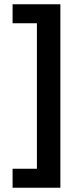

<svg xmlns="http://www.w3.org/2000/svg" viewBox="-20 -751 362 900"><path d="M39 129H263V-731H39V-642H153V40H39Z"/></svg>

Font: LaHaus Display SemiBold
Style: Regular
Weight: 600
Designer: We are Make, BastardaType, Dalton Maag Ltd
Foundry: BastardaType, Dalton Maag Ltd
Version: Version 3.100;Glyphs 3.3 (3331)